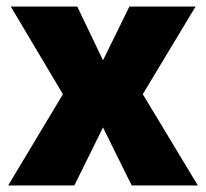

<svg xmlns="http://www.w3.org/2000/svg" viewBox="-20 -569 632 589"><path d="M173 -280 13 -549H217L296 -384L377 -549H580L418 -280L587 0H384L296 -178L208 0H5Z"/></svg>

Font: Noto Sans Disp ExtBd
Style: Regular
Weight: 800
Designer: Monotype Design Team
Foundry: Monotype Imaging Inc.
Version: Version 2.000;GOOG;noto-source:20170915:90ef993387c0; ttfaut